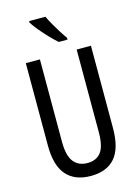

<svg xmlns="http://www.w3.org/2000/svg" viewBox="-139 -1019 800 1105"><g transform="rotate(-15 261.0 -466.5)"><path d="M455 -224Q455 -103 406 -46.5Q357 10 262 10Q167 10 117 -47Q67 -104 67 -223V-714H151V-222Q151 -140 180 -103.5Q209 -67 262 -67Q316 -67 343 -103Q370 -139 370 -223V-714H455ZM245 -943Q256 -920 271.5 -892.5Q287 -865 303.5 -839Q320 -813 334 -794V-783H282Q262 -800 235.5 -827.5Q209 -855 185 -884Q161 -913 148 -934V-943Z"/></g></svg>

Font: Noto Sans Sinhala ExtraCondensed
Style: Regular
Weight: 400
Width: 2
Designer: Jelle Bosma - Monotype Design Team
Foundry: Monotype Imaging Inc.
Version: Version 2.006; ttfautohint (v1.8.4.7-5d5b)